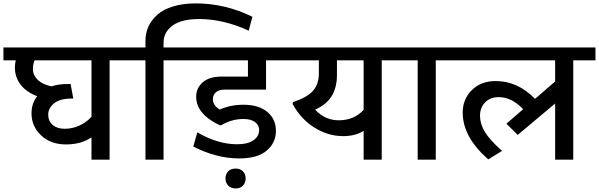

<svg xmlns="http://www.w3.org/2000/svg" viewBox="-35 -923 3463 1110"><path d="M493.9 -247.7V-574.3H165.3Q155.2 -552.6 155.2 -521.2Q155.2 -489.9 182 -462.6Q208.8 -435.3 262.4 -423.7Q303.3 -437.3 353.9 -437.3H373.1L388.8 -353.4H380.2Q311.4 -353.4 277.6 -325.6Q243.7 -297.8 243.7 -260.4Q243.7 -223 269.7 -200.7Q295.8 -178.5 339 -178.5Q382.2 -178.5 422.6 -196.4Q463.1 -214.4 493.9 -247.7ZM493.9 0V-128.9Q434.3 -88 346.3 -88Q258.3 -88 202.7 -140.3Q147.1 -192.6 147.1 -267.9Q147.1 -324.6 180 -367Q116.3 -390.8 83.7 -434.3Q51.1 -477.8 51.1 -531.9Q51.1 -554.6 56.1 -574.3H-15.2V-648.6H727V-574.3H598.6V0Z M805.9 0V-574.3H696.7V-648.6H805.9V-687.1Q805.9 -777 875.6 -838.7Q910 -869.1 966.9 -886.2Q1023.8 -903.4 1096.6 -903.4Q1266.4 -903.4 1424.2 -826.1L1402.9 -745.7Q1256.8 -812.9 1116.3 -812.9Q1013.7 -812.9 962.1 -774.8Q910.5 -736.6 910.5 -675.9V-648.6H1039.4V-574.3H910.5V0Z M1284.1 149.6Q1268.5 133 1268.5 108.7Q1268.5 84.4 1283.9 68Q1299.3 51.6 1327.1 51.6Q1354.9 51.6 1370.1 68Q1385.2 84.4 1385.2 108.7Q1385.2 133 1369.8 149.6Q1354.4 166.3 1327.1 166.3Q1299.8 166.3 1284.1 149.6ZM1347.8 -7.1Q1216.9 -7.1 1082.4 -75.8L1105.7 -157.7Q1224.5 -89 1334.7 -89Q1397.4 -89 1430.2 -112Q1463.1 -135 1463.1 -171.4Q1463.1 -200.2 1439.1 -217.6Q1415.1 -235.1 1372.1 -235.1Q1303.8 -235.1 1243.7 -198.7H1236.1Q1099.1 -262.9 1099.1 -364.5Q1099.1 -413.5 1136.8 -446.9Q1174.4 -480.3 1247.2 -480.3H1398.4V-574.3H1009.1V-648.6H1639.5V-574.3H1503V-405H1264.4Q1230.5 -405 1213.1 -389.5Q1195.7 -374.1 1195.7 -349.8Q1195.7 -312.9 1235.6 -289.7Q1297.8 -317.5 1372.1 -317.5Q1460.6 -317.5 1510.4 -276Q1560.2 -234.6 1560.2 -166.3Q1560.2 -98.1 1507.1 -52.6Q1454 -7.1 1347.8 -7.1Z M1923.2 -227.5Q2011.6 -227.5 2067.2 -287.7V-574.3H1913V-490.4Q1913 -416.6 1882.2 -367Q1851.4 -317.5 1786.7 -289.2Q1843.8 -227.5 1923.2 -227.5ZM2067.2 0V-166.3Q2018.2 -136 1949.4 -136Q1862 -136 1782.9 -185.3Q1703.7 -234.6 1656.7 -322L1659.3 -332.7Q1742.2 -360.5 1775.3 -398.9Q1808.4 -437.3 1808.4 -498V-574.3H1609.2V-648.6H2300.8V-574.3H2171.9V0Z M2379.7 0V-574.3H2270.5V-648.6H2613.2V-574.3H2484.3V0Z M3174.4 0V-324.6L2958 -143.1L2892.8 -207.8L2989.4 -291.7Q2923.7 -361.5 2847.3 -361.5Q2799.3 -361.5 2769.7 -331.1Q2740.1 -300.8 2740.1 -253.8Q2740.1 -206.8 2768.2 -160.3Q2796.3 -113.8 2867.5 -50.6L2787.7 -1.5Q2640 -130.9 2640 -272Q2640 -350.4 2693.1 -402.4Q2746.2 -454.5 2830.6 -454.5Q2958 -454.5 3058.1 -351.4L3174.4 -452V-574.3H2577.4V-648.6H3407.5V-574.3H3279.1V0Z"/></svg>

Font: Khula SemiBold
Style: Regular
Weight: 600
Designer: Erin McLaughlin, Steve Matteson
Version: Version 1.002;PS 1.0;hotconv 1.0.72;makeotf.lib2.5.5900; ttf